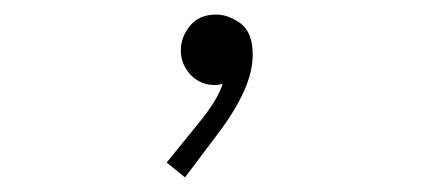

<svg xmlns="http://www.w3.org/2000/svg" viewBox="-20 -110 602 266"><path d="M236.3 135.7 210.9 115.2 256.8 58.6Q269.5 43 277.6 29.5Q285.6 16.1 289.1 4.2Q292.5 -7.8 292 -18.6H308.6Q302.7 -6.3 296.4 0.7Q290 7.8 277.3 7.8Q264.2 7.8 253.4 1.2Q242.7 -5.4 236.6 -16.4Q230.5 -27.3 230.5 -40Q230.5 -58.6 243.2 -74.2Q255.9 -89.8 279.3 -89.8Q296.9 -89.8 313.5 -77.4Q330.1 -64.9 330.1 -34.2Q330.1 -10.7 318.1 16.1Q306.2 43 281.2 76.2Z"/></svg>

Font: Reddit Mono ExtraLight
Style: Regular
Weight: 250
Monospace: yes
Designer: Stephen Hutchings
Foundry: Reddit
Version: Version 1.014